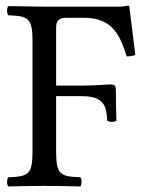

<svg xmlns="http://www.w3.org/2000/svg" viewBox="-20 -669 538 691"><path d="M275 -323C360 -323 363 -280 366 -235C372 -229 393 -229 399 -235C398 -270 397 -300.9 397 -343C397 -377.8 384.4 -361 275 -361H182V-571C182 -595 194 -605 218 -605H283C389 -605 414 -535 436 -466C448 -466 459 -468 467 -471C461.8 -512 446.7 -638.4 445.3 -646C444.9 -648.3 443.7 -649 441.3 -649C423.8 -645.6 419 -645 394.3 -645H139C139 -645 60 -646 10 -647C4 -641 4 -620 10 -614C80 -611 97 -606 97 -523V-122C97 -39 80 -34 10 -31C4 -25 4 -4 10 2C59 1 89.3 0 140 0C190.3 0 219 1 269 2C275 -4 275 -25 269 -31C199 -34 182 -39 182 -122V-323Z"/></svg>

Font: Libertinus Math
Style: Regular
Weight: 400
Designer: Philipp H. Poll
Foundry: Khaled Hosny
Version: Version 6.2